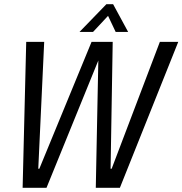

<svg xmlns="http://www.w3.org/2000/svg" viewBox="-20 -888 863 908"><path d="M823 -690 547 0H433L445 -602L200 0H87L104 -690H189L161 -90H166L413 -690H513L503 -90H508L736 -690ZM483 -868H515L586 -737H527L491 -813L420 -737H356Z"/></svg>

Font: Decalotype
Style: Italic
Weight: 400
Italic angle: -12°
Designer: Alfredo Marco Pradil
Foundry: Alfredo Marco Pradil
Version: Version 1.0